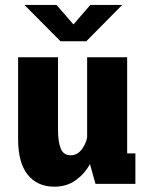

<svg xmlns="http://www.w3.org/2000/svg" viewBox="-20 -726 590 758"><path d="M194.5 11Q127.5 11 89.5 -36.2Q51.5 -83.5 51.5 -176.5V-500H209V-214.5Q209 -165 220 -139Q231 -113 259 -113Q285 -113 302.2 -135.5Q319.5 -158 324 -183.5V-500H482V-120.5H514.5V0H357L335 -78.5Q315.5 -41.5 280 -15.2Q244.5 11 194.5 11ZM76.5 -706.5H203L270 -629.5L336.5 -706.5H462.5L320.5 -563H219Z"/></svg>

Font: Trispace SemiCondensed
Style: Bold
Weight: 700
Width: 4
Designer: Tyler Finck
Foundry: Etcetera Type Company
Version: Version 1.210; ttfautohint (v1.8.3)